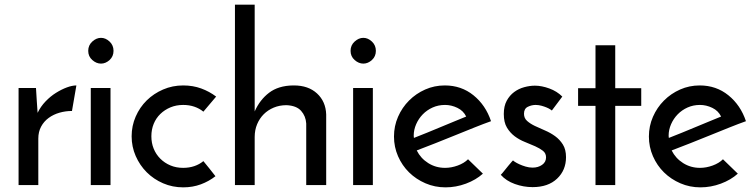

<svg xmlns="http://www.w3.org/2000/svg" viewBox="-20 -797 3247 827"><path d="M290 -319Q262 -319 236 -311.5Q210 -304 189.5 -289Q169 -274 157 -251.5Q145 -229 145 -200V0H60V-418H135Q137 -387 138.5 -361.5Q140 -336 142 -311Q155 -338 176 -360Q197 -382 221 -397Q245 -412 268 -420.5Q291 -429 309 -429Z M456 0H371V-418H456ZM377.5 -538.5Q360 -554 360 -578Q360 -602 377.5 -618Q395 -634 415 -634Q435 -634 452 -618Q469 -602 469 -578Q469 -554 452 -538.5Q435 -523 415 -523Q395 -523 377.5 -538.5Z M856 -103Q870 -86 882.5 -70.5Q895 -55 908 -38Q880 -16 845 -3Q810 10 769 10Q723 10 682.5 -7.5Q642 -25 612 -55Q582 -85 564.5 -125Q547 -165 547 -210Q547 -255 564.5 -295Q582 -335 612 -364.5Q642 -394 682.5 -411.5Q723 -429 769 -429Q811 -429 846.5 -416Q882 -403 911 -381L856 -316Q839 -330 817 -337.5Q795 -345 769 -345Q739 -345 714 -334.5Q689 -324 670.5 -306Q652 -288 642 -263.5Q632 -239 632 -210Q632 -181 642 -156.5Q652 -132 670.5 -113.5Q689 -95 714 -84.5Q739 -74 769 -74Q795 -74 817 -81.5Q839 -89 856 -103Z M992 -777H1077V-317Q1099 -367 1139 -397.5Q1179 -428 1242 -429Q1244 -429 1246 -429Q1308 -429 1345.5 -394.5Q1383 -360 1385 -304V0H1299V-265Q1297 -297 1277 -319.5Q1257 -342 1214 -344Q1184 -344 1159 -333.5Q1134 -323 1116 -305Q1098 -287 1087.5 -262Q1077 -237 1077 -207V0H992Z M1586 0H1501V-418H1586ZM1507.5 -538.5Q1490 -554 1490 -578Q1490 -602 1507.5 -618Q1525 -634 1545 -634Q1565 -634 1582 -618Q1599 -602 1599 -578Q1599 -554 1582 -538.5Q1565 -523 1545 -523Q1525 -523 1507.5 -538.5Z M1988 -295Q1976 -320 1950 -332.5Q1924 -345 1897 -345Q1868 -345 1843.5 -334Q1819 -323 1801 -304.5Q1783 -286 1772.5 -262Q1762 -238 1762 -213Q1762 -208 1762.5 -206Q1763 -204 1763 -203Q1789 -213 1819.5 -225.5Q1850 -238 1880 -250.5Q1910 -263 1938 -274.5Q1966 -286 1988 -295ZM2060 -49Q2030 -22 1987 -6Q1944 10 1899 10Q1853 10 1812.5 -7.5Q1772 -25 1742 -54.5Q1712 -84 1694.5 -124Q1677 -164 1677 -209Q1677 -254 1694.5 -294Q1712 -334 1742 -364Q1772 -394 1811.5 -411.5Q1851 -429 1896 -429Q1967 -429 2019.5 -386.5Q2072 -344 2095 -275Q2064 -264 2024 -248Q1984 -232 1941 -214.5Q1898 -197 1855 -180Q1812 -163 1775 -149Q1792 -115 1824.5 -94.5Q1857 -74 1897 -74Q1924 -74 1951.5 -84Q1979 -94 1996 -111Z M2402 -381 2357 -321Q2356 -322 2350 -326Q2344 -330 2334.5 -334Q2325 -338 2312.5 -341.5Q2300 -345 2287 -345Q2270 -345 2253.5 -337Q2237 -329 2237 -307Q2237 -288 2250.5 -276Q2264 -264 2284 -254.5Q2304 -245 2327.5 -235Q2351 -225 2371 -210.5Q2391 -196 2404.5 -174.5Q2418 -153 2418 -120Q2418 -64 2379.5 -27.5Q2341 9 2274 9Q2235 9 2197.5 -4.5Q2160 -18 2137 -44Q2144 -51 2152.5 -62Q2161 -73 2169.5 -83Q2178 -93 2183.5 -99.5Q2189 -106 2190 -106Q2190 -105 2197.5 -100Q2205 -95 2217 -89.5Q2229 -84 2244 -79.5Q2259 -75 2274 -75Q2298 -75 2315 -87Q2332 -99 2332 -119Q2332 -137 2318.5 -147.5Q2305 -158 2285 -167Q2265 -176 2241 -185.5Q2217 -195 2197 -210Q2177 -225 2163.5 -247.5Q2150 -270 2150 -306Q2150 -340 2162.5 -363Q2175 -386 2194.5 -400.5Q2214 -415 2238 -421.5Q2262 -428 2284 -428Q2313 -428 2346 -416Q2379 -404 2402 -381Z M2545 -602H2630V-417H2742V-341H2630V0H2545V-341H2470V-417H2545Z M3086 -295Q3074 -320 3048 -332.5Q3022 -345 2995 -345Q2966 -345 2941.5 -334Q2917 -323 2899 -304.5Q2881 -286 2870.5 -262Q2860 -238 2860 -213Q2860 -208 2860.5 -206Q2861 -204 2861 -203Q2887 -213 2917.5 -225.5Q2948 -238 2978 -250.5Q3008 -263 3036 -274.5Q3064 -286 3086 -295ZM3158 -49Q3128 -22 3085 -6Q3042 10 2997 10Q2951 10 2910.5 -7.5Q2870 -25 2840 -54.5Q2810 -84 2792.5 -124Q2775 -164 2775 -209Q2775 -254 2792.5 -294Q2810 -334 2840 -364Q2870 -394 2909.5 -411.5Q2949 -429 2994 -429Q3065 -429 3117.5 -386.5Q3170 -344 3193 -275Q3162 -264 3122 -248Q3082 -232 3039 -214.5Q2996 -197 2953 -180Q2910 -163 2873 -149Q2890 -115 2922.5 -94.5Q2955 -74 2995 -74Q3022 -74 3049.5 -84Q3077 -94 3094 -111Z"/></svg>

Font: JosefinSans
Style: SemiBold
Weight: 600
Designer: Santiago Orozco
Foundry: Typemade
Version: Version 1.0 ; ttfautohint (v1.3)